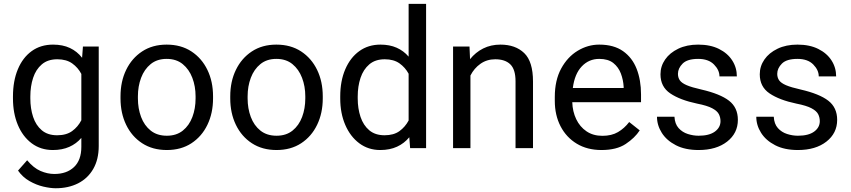

<svg xmlns="http://www.w3.org/2000/svg" viewBox="-20 -770 4421 998"><path d="M47.4 -258.3V-268.6Q47.4 -349.1 72.8 -409.9Q98.1 -470.7 144.8 -504.4Q191.4 -538.1 255.9 -538.1Q306.2 -538.1 343.5 -520.5Q380.9 -502.9 406.7 -469.7L411.1 -528.3H493.2V-11.2Q493.2 58.6 464.8 107.9Q436.5 157.2 386 182.9Q335.4 208.5 269.5 208.5Q242.2 208.5 205.3 200Q168.5 191.4 133.1 171.1Q97.7 150.9 73.7 116.7L121.1 63Q154.3 103 190.7 118.7Q227.1 134.3 262.7 134.3Q326.7 134.3 364.7 98.4Q402.8 62.5 402.8 -6.8V-53.2Q377 -22.9 340.1 -6.6Q303.2 9.8 254.9 9.8Q191.4 9.8 144.8 -25.1Q98.1 -60.1 72.8 -120.6Q47.4 -181.2 47.4 -258.3ZM137.7 -268.6V-258.3Q137.7 -206.1 152.1 -162.4Q166.5 -118.7 197.3 -92.8Q228 -66.9 276.9 -66.9Q325.2 -66.9 355.2 -88.9Q385.3 -110.8 402.8 -145V-385.7Q385.7 -418.5 355.5 -440.2Q325.2 -461.9 277.8 -461.9Q228.5 -461.9 197.5 -435.5Q166.5 -409.2 152.1 -365.2Q137.7 -321.3 137.7 -268.6Z M606.4 -258.3V-269.5Q606.4 -346.2 635.7 -406.7Q665 -467.3 718.8 -502.7Q772.5 -538.1 846.2 -538.1Q920.9 -538.1 974.9 -502.7Q1028.8 -467.3 1058.1 -406.7Q1087.4 -346.2 1087.4 -269.5V-258.3Q1087.4 -182.1 1058.1 -121.3Q1028.8 -60.5 975.1 -25.4Q921.4 9.8 847.2 9.8Q772.9 9.8 719 -25.4Q665 -60.5 635.7 -121.3Q606.4 -182.1 606.4 -258.3ZM696.8 -269.5V-258.3Q696.8 -206.1 713.4 -161.9Q730 -117.7 763.4 -91.1Q796.9 -64.5 847.2 -64.5Q897 -64.5 930.2 -91.1Q963.4 -117.7 980 -161.9Q996.6 -206.1 996.6 -258.3V-269.5Q996.6 -321.3 979.7 -365.5Q962.9 -409.7 929.7 -436.8Q896.5 -463.9 846.2 -463.9Q796.4 -463.9 763.2 -436.8Q730 -409.7 713.4 -365.5Q696.8 -321.3 696.8 -269.5Z M1176.8 -258.3V-269.5Q1176.8 -346.2 1206.1 -406.7Q1235.4 -467.3 1289.1 -502.7Q1342.8 -538.1 1416.5 -538.1Q1491.2 -538.1 1545.2 -502.7Q1599.1 -467.3 1628.4 -406.7Q1657.7 -346.2 1657.7 -269.5V-258.3Q1657.7 -182.1 1628.4 -121.3Q1599.1 -60.5 1545.4 -25.4Q1491.7 9.8 1417.5 9.8Q1343.3 9.8 1289.3 -25.4Q1235.4 -60.5 1206.1 -121.3Q1176.8 -182.1 1176.8 -258.3ZM1267.1 -269.5V-258.3Q1267.1 -206.1 1283.7 -161.9Q1300.3 -117.7 1333.7 -91.1Q1367.2 -64.5 1417.5 -64.5Q1467.3 -64.5 1500.5 -91.1Q1533.7 -117.7 1550.3 -161.9Q1566.9 -206.1 1566.9 -258.3V-269.5Q1566.9 -321.3 1550 -365.5Q1533.2 -409.7 1500 -436.8Q1466.8 -463.9 1416.5 -463.9Q1366.7 -463.9 1333.5 -436.8Q1300.3 -409.7 1283.7 -365.5Q1267.1 -321.3 1267.1 -269.5Z M1748.5 -258.3V-268.6Q1748.5 -349.1 1774.7 -409.9Q1800.8 -470.7 1847.7 -504.4Q1894.5 -538.1 1957.5 -538.1Q2005.4 -538.1 2041.7 -522Q2078.1 -505.9 2104 -475.6V-750H2194.8V0H2111.8L2107.4 -56.6Q2081.5 -24.9 2043.9 -7.6Q2006.3 9.8 1956.5 9.8Q1894.5 9.8 1847.7 -25.1Q1800.8 -60.1 1774.7 -120.6Q1748.5 -181.2 1748.5 -258.3ZM1839.4 -268.6V-258.3Q1839.4 -206.1 1854 -162.4Q1868.7 -118.7 1899.4 -92.8Q1930.2 -66.9 1979 -66.9Q2026.4 -66.9 2056.2 -88.4Q2085.9 -109.9 2104 -143.6V-386.7Q2086.4 -419.4 2056.4 -440.7Q2026.4 -461.9 1980 -461.9Q1930.7 -461.9 1899.7 -435.5Q1868.7 -409.2 1854 -365.2Q1839.4 -321.3 1839.4 -268.6Z M2554.2 -461.9Q2510.7 -461.9 2477.5 -438.5Q2444.3 -415 2425.3 -377.4V0H2335V-528.3H2420.4L2423.3 -462.4Q2451.7 -498 2491.7 -518.1Q2531.7 -538.1 2581.1 -538.1Q2659.2 -538.1 2704.8 -494.1Q2750.5 -450.2 2750.5 -346.2V0H2659.7V-347.2Q2659.7 -409.2 2632.6 -435.5Q2605.5 -461.9 2554.2 -461.9Z M3106.4 9.8Q3032.7 9.8 2978.3 -22.9Q2923.8 -55.7 2893.8 -113.5Q2863.8 -171.4 2863.8 -245.6V-266.1Q2863.8 -352.5 2896.7 -413.3Q2929.7 -474.1 2982.7 -506.1Q3035.6 -538.1 3094.7 -538.1Q3170.4 -538.1 3218.5 -504.2Q3266.6 -470.2 3289.3 -411.9Q3312 -353.5 3312 -279.3V-238.8H2954.6Q2956.1 -190.4 2975.1 -150.6Q2994.1 -110.8 3028.6 -87.4Q3063 -64 3111.3 -64Q3159.2 -64 3192.4 -83.5Q3225.6 -103 3250.5 -135.7L3305.2 -92.3Q3279.8 -53.2 3232.4 -21.7Q3185.1 9.8 3106.4 9.8ZM3094.7 -463.9Q3041 -463.9 3003.9 -424.8Q2966.8 -385.7 2957.5 -312.5H3221.7V-319.3Q3219.7 -354.5 3207.3 -387.7Q3194.8 -420.9 3168 -442.4Q3141.1 -463.9 3094.7 -463.9Z M3725.1 -140.1Q3725.1 -159.7 3716.6 -176.5Q3708 -193.4 3681.9 -207.3Q3655.8 -221.2 3603.5 -231.4Q3515.1 -250 3464.1 -284.4Q3413.1 -318.8 3413.1 -383.8Q3413.1 -425.8 3437.3 -460.7Q3461.4 -495.6 3505.6 -516.8Q3549.8 -538.1 3608.9 -538.1Q3672.4 -538.1 3717.3 -515.6Q3762.2 -493.2 3786.1 -455.8Q3810.1 -418.5 3810.1 -373H3719.7Q3719.7 -405.8 3691.2 -434.8Q3662.6 -463.9 3608.9 -463.9Q3552.7 -463.9 3528.3 -439.5Q3503.9 -415 3503.9 -386.2Q3503.9 -366.7 3513.7 -352.5Q3523.4 -338.4 3549.6 -327.1Q3575.7 -315.9 3625.5 -304.7Q3723.1 -282.2 3769.3 -246.6Q3815.4 -210.9 3815.4 -147Q3815.4 -77.6 3759.5 -33.9Q3703.6 9.8 3611.3 9.8Q3541.5 9.8 3493.2 -15.1Q3444.8 -40 3419.9 -79.6Q3395 -119.1 3395 -163.1H3485.8Q3487.8 -126 3507.3 -104.2Q3526.9 -82.5 3555.2 -73.5Q3583.5 -64.5 3611.3 -64.5Q3666.5 -64.5 3695.8 -85.9Q3725.1 -107.4 3725.1 -140.1Z M4241.2 -140.1Q4241.2 -159.7 4232.7 -176.5Q4224.1 -193.4 4198 -207.3Q4171.9 -221.2 4119.6 -231.4Q4031.2 -250 3980.2 -284.4Q3929.2 -318.8 3929.2 -383.8Q3929.2 -425.8 3953.4 -460.7Q3977.5 -495.6 4021.7 -516.8Q4065.9 -538.1 4125 -538.1Q4188.5 -538.1 4233.4 -515.6Q4278.3 -493.2 4302.2 -455.8Q4326.2 -418.5 4326.2 -373H4235.8Q4235.8 -405.8 4207.3 -434.8Q4178.7 -463.9 4125 -463.9Q4068.8 -463.9 4044.4 -439.5Q4020 -415 4020 -386.2Q4020 -366.7 4029.8 -352.5Q4039.6 -338.4 4065.7 -327.1Q4091.8 -315.9 4141.6 -304.7Q4239.3 -282.2 4285.4 -246.6Q4331.5 -210.9 4331.5 -147Q4331.5 -77.6 4275.6 -33.9Q4219.7 9.8 4127.4 9.8Q4057.6 9.8 4009.3 -15.1Q3960.9 -40 3936 -79.6Q3911.1 -119.1 3911.1 -163.1H4002Q4003.9 -126 4023.4 -104.2Q4043 -82.5 4071.3 -73.5Q4099.6 -64.5 4127.4 -64.5Q4182.6 -64.5 4211.9 -85.9Q4241.2 -107.4 4241.2 -140.1Z"/></svg>

Font: Vazirmatn UI FD
Style: Regular
Weight: 400
Designer: Saber Rastikerdar
Foundry: Saber Rastikerdar
Version: Version 33.003